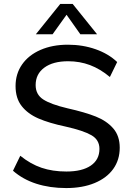

<svg xmlns="http://www.w3.org/2000/svg" viewBox="-20 -947 673 975"><path d="M46 -80 83 -156Q135 -114 191 -95Q247 -76 317 -76Q397 -76 441 -106Q485 -136 485 -191Q485 -237 444 -260.5Q403 -284 314 -304Q229 -322 175 -345.5Q121 -369 90 -408.5Q59 -448 59 -510Q59 -572 92 -619.5Q125 -667 185.5 -693.5Q246 -720 325 -720Q400 -720 465.5 -697Q531 -674 575 -632L538 -556Q489 -597 437 -616.5Q385 -636 326 -636Q249 -636 205 -603.5Q161 -571 161 -515Q161 -467 199.5 -442Q238 -417 323 -397Q412 -377 467 -355Q522 -333 555 -295Q588 -257 588 -197Q588 -135 555 -89Q522 -43 460.5 -17.5Q399 8 316 8Q233 8 164.5 -14Q96 -36 46 -80ZM247 -773H162L286 -927H349L473 -773H388L318 -872Z"/></svg>

Font: Muli SemiBold
Style: Regular
Weight: 600
Designer: Vernon Adams
Foundry: Vernon Adams
Version: Version 2.000